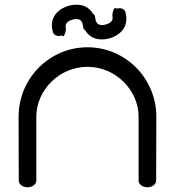

<svg xmlns="http://www.w3.org/2000/svg" viewBox="-20 -790 738 810"><path d="M638.8 -28C638.8 -28 639.5 -136.5 639.5 -298C639.5 -459.5 509.1 -590.6 349 -590.6C188.9 -590.6 58.5 -459.5 58.5 -298C58.5 -136.5 59.2 -28 59.2 -28C59.2 -13 75.4 0 96.3 0C117.2 0 133.3 -13 133.3 -28C133.3 -28 133.3 -186.5 133.3 -298C133.3 -409.5 230.1 -508.1 349 -508.1C467.9 -508.1 564.7 -409.5 564.7 -298C564.7 -186.5 564.7 -28 564.7 -28C564.7 -13 580.8 0 601.7 0C622.6 0 638.8 -13 638.8 -28ZM371.8 -733C344.6 -777.6 295.4 -772.5 270.3 -765.7C239.1 -757.4 183.9 -726.2 202.7 -655.8C206.9 -640.2 224.1 -636 236.6 -639.4C238.4 -639.9 240.3 -640.7 240.3 -640.7C252.2 -624.9 259.3 -666.2 258.1 -670.7C254.9 -682.3 256.4 -699.3 286 -707.2C314.3 -714.8 324.7 -703.3 328.4 -689.5C332.3 -674.9 328.2 -671 340.3 -660.9C367.6 -616.2 416.7 -621.4 441.9 -628.1C473 -636.5 528.3 -667.6 509.4 -738C505.2 -753.7 488.1 -757.8 475.5 -754.5C473.7 -754 471.9 -753.1 471.9 -753.1C459.9 -769 452.9 -727.7 454.1 -723.2C457.2 -711.5 455.8 -694.6 426.2 -686.6C397.8 -679 387.4 -690.6 383.7 -704.4C379.8 -719 383.9 -722.8 371.8 -733Z"/></svg>

Font: Hi.
Style: Regular
Weight: 400
Designer: Mew Too, Robert Jablonski
Foundry: Cannot Into Space Fonts
Version: Version 1.996